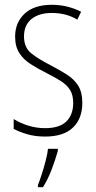

<svg xmlns="http://www.w3.org/2000/svg" viewBox="-20 -610 401 800"><path d="M323 -181Q323 -116 284 -78.5Q245 -41 168 -41Q126 -41 92.5 -51Q59 -61 37 -73V-114Q64 -97 98 -86.5Q132 -76 168 -76Q228 -76 256.5 -104Q285 -132 285 -181Q285 -214 272 -235Q259 -256 234 -272Q209 -288 175 -305Q137 -324 107.5 -343Q78 -362 60.5 -389Q43 -416 43 -458Q43 -516 82.5 -553Q122 -590 196 -590Q231 -590 262 -582Q293 -574 318 -561L302 -528Q257 -556 195 -556Q143 -556 111.5 -531Q80 -506 80 -458Q80 -413 109 -389Q138 -365 191 -338Q227 -319 257.5 -300Q288 -281 305.5 -253.5Q323 -226 323 -181ZM221 19Q211 54 195.5 95.5Q180 137 159 170H138V161Q145 144 154 116Q163 88 170.5 59Q178 30 180 10H221Z"/></svg>

Font: Noto Sans Tamil UI Condensed ExtraLight
Style: Regular
Weight: 200
Width: 3
Designer: Jelle Bosma - Monotype Design Team
Foundry: Monotype Imaging Inc.
Version: Version 2.004; ttfautohint (v1.8.4.7-5d5b)